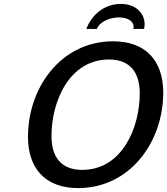

<svg xmlns="http://www.w3.org/2000/svg" viewBox="-20 -948 854 981"><path d="M716 -800C718 -809 719 -817 719 -822C719 -885 670 -928 597 -928C519 -928 451 -879 421 -800H475C486 -833 536 -859 588 -859C633 -859 663 -839 663 -810C663 -807 662 -803 661 -800ZM814 -475C814 -635 727 -737 558 -737C293 -737 123 -502 123 -249C123 -89 210 13 379 13C644 13 814 -222 814 -475ZM400 -80C290 -80 243 -149 243 -253C243 -430 334 -644 537 -644C647 -644 694 -575 694 -471C694 -294 603 -80 400 -80Z"/></svg>

Font: Perun Medium Italic
Style: Regular
Weight: 500
Italic angle: -12°
Foundry: Copyright (c) Stefan Peev, Context Ltd, 2016
Version: Version 1.026